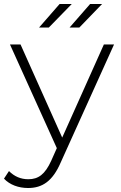

<svg xmlns="http://www.w3.org/2000/svg" viewBox="-39 -745 605 963"><path d="M-19 151C10 182 54 198 102 198C174 198 225 163 265 71L533 -522H482L273 -55L64 -522H11L246 -2L218 61C187 129 154 154 103 154C65 154 33 140 6 113ZM157 -607H206L321 -725H260ZM359 -607 473 -725H413L310 -607Z"/></svg>

Font: Montserrat Light
Style: Regular
Weight: 300
Designer: Julieta Ulanovsky
Foundry: Julieta Ulanovsky
Version: Version 7.200